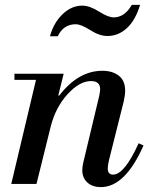

<svg xmlns="http://www.w3.org/2000/svg" viewBox="-20 -751 606 784"><path d="M39 -425V-450H240L218 -361H222Q300 -462 398 -462Q439 -462 465 -442Q491 -422 491 -381Q491 -362 485 -336L425 -97Q420 -76 420 -63Q420 -38 442 -38Q488 -38 546 -166L566 -157Q491 13 392 13Q357 13 336.5 -6Q316 -25 316 -56Q316 -69 320 -87L385 -359Q389 -379 389 -386Q389 -420 352 -420Q305 -420 256 -366.5Q207 -313 187 -234L129 0H26L127 -425ZM518 -731H552Q533 -668 498 -636Q463 -604 419 -604Q386 -604 348.5 -628Q311 -652 289 -652Q239 -652 216 -603H184Q199 -658 235.5 -693Q272 -728 316 -728Q346 -728 384 -704Q422 -680 444 -680Q489 -680 518 -731Z"/></svg>

Font: Libre Bodoni
Style: Italic
Weight: 400
Italic angle: -13°
Designer: Pablo Impallari, Rodrigo Fuenzalida
Foundry: Pablo Impallari, Rodrigo Fuenzalida
Version: Version 1.001